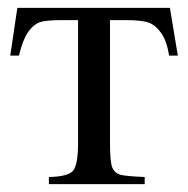

<svg xmlns="http://www.w3.org/2000/svg" viewBox="-20 -467 477 487"><path d="M24 -447H411L431 -326H409Q403 -363 389 -383Q375 -403 357.5 -409.5Q340 -416 298 -416H259V-105Q259 -55 265 -41.5Q271 -28 284.5 -24Q298 -20 347 -18V0H104V-18Q151 -19 164.5 -33Q178 -47 178 -105V-416H138Q96 -416 80.5 -410.5Q65 -405 51.5 -386Q38 -367 28 -326H6Z"/></svg>

Font: New Athena Unicode
Style: Regular
Weight: 400
Designer: J. Rusten 1997; rev. by R. Hancock 2001, 2002, rev. by D. Mastronarde 2002-2021
Foundry: GreekKeys New Athena Unicode
Version: Version 5.008